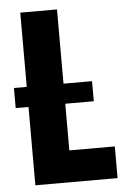

<svg xmlns="http://www.w3.org/2000/svg" viewBox="-52 -752 520 791"><g transform="rotate(-5 208.0 -357.0)"><path d="M62 0V-324H9V-407H62V-714H214V-407H332V-324H214V-131H402V0Z"/></g></svg>

Font: Noto Sans ExtraCondensed ExtraBold
Style: Regular
Weight: 800
Width: 2
Designer: Monotype Design Team
Foundry: Monotype Imaging Inc.
Version: Version 2.013; ttfautohint (v1.8.4.7-5d5b)